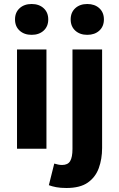

<svg xmlns="http://www.w3.org/2000/svg" viewBox="-20 -743 594 959"><path d="M65 0V-496H212V0ZM138 -569Q101 -569 78 -590Q55 -611 55 -646Q55 -681 78 -702Q101 -723 138 -723Q175 -723 198 -702Q221 -681 221 -646Q221 -611 198 -590Q175 -569 138 -569ZM312 196Q282 196 261 192Q240 188 224 182L251 74Q261 77 270.5 79Q280 81 290 81Q319 81 330.5 61.5Q342 42 342 1V-496H490V-4Q490 51 473.5 96.5Q457 142 418.5 169Q380 196 312 196ZM416 -569Q379 -569 356 -590Q333 -611 333 -646Q333 -681 356 -702Q379 -723 416 -723Q453 -723 476 -702Q499 -681 499 -646Q499 -611 476 -590Q453 -569 416 -569Z"/></svg>

Font: Source Sans 3
Style: Bold
Weight: 700
Designer: Paul D. Hunt
Foundry: Adobe
Version: Version 3.052;hotconv 1.1.0;makeotfexe 2.6.0